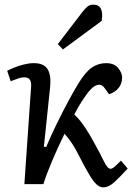

<svg xmlns="http://www.w3.org/2000/svg" viewBox="-20 -793 582 827"><path d="M169 -161 179 -160Q199 -208 224.5 -260Q250 -312 275 -358.5Q300 -405 318 -434Q348 -483 375.5 -502Q403 -521 437 -521Q472 -521 489 -500Q506 -479 506 -459Q506 -434 491.5 -415Q477 -396 450 -387L431 -413Q421 -428 407 -428Q386 -428 360 -396Q350 -383 334 -359Q318 -335 300 -300Q314 -287 325.5 -272.5Q337 -258 351 -237Q365 -216 384 -181Q413 -129 428 -97.5Q443 -66 456 -66Q464 -66 476 -77Q488 -88 501 -101L530 -67Q497 -31 472.5 -8.5Q448 14 425 14Q410 14 396 1.5Q382 -11 362.5 -44Q343 -77 312 -138Q299 -163 285.5 -182Q272 -201 258 -217Q229 -158 203.5 -97.5Q178 -37 167 0H85L114 -420Q117 -460 85 -460Q73 -460 58 -455Q43 -450 26 -443L11 -488Q22 -494 41.5 -502Q61 -510 83.5 -515.5Q106 -521 126 -521Q169 -521 185 -495Q201 -469 196 -419ZM337 -744Q349 -759 358.5 -766Q368 -773 382 -773Q429 -773 418 -703L251 -580L229 -603Z"/></svg>

Font: Literata 12pt
Style: Italic
Weight: 400
Italic angle: -2°
Designer: Latin by Veronika Burian and Jose Scaglione. Greek by Irene Vlachou. Cyrillic by Vera Evstafieva
Foundry: TypeTogether
Version: Version 3.002